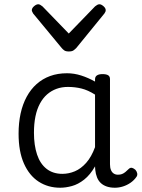

<svg xmlns="http://www.w3.org/2000/svg" viewBox="-20 -862 664 899"><path d="M262 17Q205 17 161 -11.5Q117 -40 92 -96.5Q67 -153 67 -236Q67 -287 76.5 -330.5Q86 -374 105 -409Q124 -444 151.5 -468.5Q179 -493 214.5 -506Q250 -519 294 -519Q327 -519 360 -508.5Q393 -498 425 -480V-491Q425 -503 434 -509Q443 -515 460 -515Q478 -515 486.5 -509.5Q495 -504 495 -492V-93Q495 -77 499.5 -66Q504 -55 512.5 -49.5Q521 -44 532 -44Q543 -44 551 -47Q559 -50 567 -56.5Q575 -63 584 -72Q591 -78 598.5 -76Q606 -74 614 -67Q621 -59 622.5 -50Q624 -41 619 -34Q608 -18 591.5 -6.5Q575 5 556 11Q537 17 518 17Q497 17 480.5 11.5Q464 6 452.5 -4.5Q441 -15 434.5 -31Q428 -47 426 -67Q426 -70 425.5 -74.5Q425 -79 425 -83Q402 -43 374 -21Q346 1 317 9Q288 17 262 17ZM139 -240Q139 -182 153.5 -138.5Q168 -95 198 -71.5Q228 -48 272 -48Q302 -48 330.5 -60Q359 -72 383.5 -99.5Q408 -127 425 -173V-419Q392 -440 361.5 -447.5Q331 -455 298 -455Q269 -455 244.5 -446Q220 -437 200.5 -420Q181 -403 167 -377Q153 -351 146 -317Q139 -283 139 -240ZM446 -842Q454 -842 464.5 -833Q475 -824 475 -814Q475 -811 474 -808Q473 -805 469 -799L337 -637Q331 -631 324 -626Q317 -621 302 -621Q288 -621 281 -626Q274 -631 269 -637L135 -799Q132 -805 130.5 -808Q129 -811 129 -814Q129 -824 139.5 -833Q150 -842 159 -842Q164 -842 169 -839Q174 -836 179 -832L302 -705L425 -832Q430 -836 435 -839Q440 -842 446 -842Z"/></svg>

Font: Playwrite BR Light
Style: Regular
Weight: 300
Version: Version 1.003